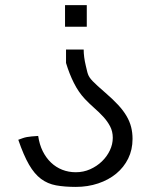

<svg xmlns="http://www.w3.org/2000/svg" viewBox="-20 -734 596 754"><path d="M320.8 -628.9H235.4V-713.9H320.8ZM500.5 -188.5Q500.5 -146 483.4 -111.3Q466.3 -76.7 436.3 -52Q406.2 -27.3 365.5 -13.7Q324.7 0 277.8 0Q233.4 0 200.2 -6.1Q167 -12.2 141.1 -31.5Q115.2 -50.8 94 -87.4Q72.8 -124 51.8 -185.1Q62.5 -189 70.1 -191.7Q77.6 -194.3 85.7 -195.8Q93.8 -197.3 104 -198.2Q114.3 -199.2 129.9 -200.2Q134.8 -166.5 147.9 -140.1Q161.1 -113.8 180.4 -95.5Q199.7 -77.1 224.4 -67.4Q249 -57.6 277.8 -57.6Q307.6 -57.6 334 -69.3Q360.4 -81.1 380.1 -100.1Q399.9 -119.1 411.4 -143.3Q422.9 -167.5 422.9 -192.9Q422.9 -217.8 412.4 -237.8Q401.9 -257.8 385.7 -275.4Q369.6 -293 350.3 -309.8Q331.1 -326.7 313.5 -345.2Q288.6 -371.6 270.3 -408Q252 -444.3 239.3 -486.8V-539.6H308.6Q308.6 -510.7 316.9 -476.1Q319.8 -464.8 321.5 -456.8Q323.2 -448.7 325.7 -442.1Q328.1 -435.5 332.3 -429.4Q336.4 -423.3 344 -415.3Q351.6 -407.2 363.8 -396.2Q376 -385.3 394.5 -369.1Q423.8 -343.8 444.1 -321.8Q464.4 -299.8 476.8 -278.6Q489.3 -257.3 494.9 -235.4Q500.5 -213.4 500.5 -188.5Z"/></svg>

Font: Saysettha OT
Style: Regular
Weight: 400
Designer: John M. Durdin and Silvain Dupertuis
Foundry: Lao Script for Windows
Version: Version 2.000